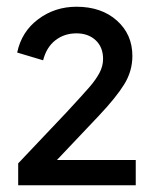

<svg xmlns="http://www.w3.org/2000/svg" viewBox="-20 -773 461 570"><path d="M34 -288 177 -439Q227 -493 246 -515Q265 -537 275.5 -557Q286 -577 286 -598Q286 -633 264 -653.5Q242 -674 207 -674Q171 -674 144.5 -653.5Q118 -633 108 -594L31 -617Q44 -679 93.5 -716Q143 -753 207 -753Q281 -753 327 -712Q373 -671 373 -607Q373 -562 349 -523Q325 -484 274 -430L149 -298H383V-223H34Z"/></svg>

Font: BLUETTI 2.0 Normal
Style: Normal
Weight: 400
Designer: Stijn de Vries
Foundry: tokotype
Version: Version 2.005;October 31, 2023;FontCreator 14.0.0.2814 64-bi